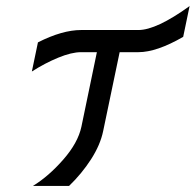

<svg xmlns="http://www.w3.org/2000/svg" viewBox="-20 -598 642 630"><path d="M246.1 -499.5H434.1Q493.2 -499.5 602.1 -578.1L581.1 -477.1Q494.1 -426.8 434.1 -426.8H372.6L318.4 -167.5Q309.1 -122.6 278.8 -75.4Q248.5 -28.3 206.5 12.2H87.9Q139.6 -19.5 187.7 -74.5Q235.8 -129.4 247.1 -182.1L297.9 -426.8H246.1Q214.8 -426.8 170.9 -408.7Q127 -390.6 84.5 -363.3L104.5 -459Q184.6 -499.5 246.1 -499.5Z"/></svg>

Font: Anka/Coder
Style: Italic
Weight: 400
Italic angle: -12°
Monospace: yes
Version: Version 001.100